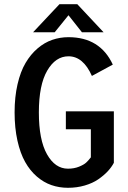

<svg xmlns="http://www.w3.org/2000/svg" viewBox="-20 -883 610 914"><path d="M473 -729.5H370L306 -810.5L240.5 -729.5H137.5L263 -863H348ZM522 -353V-108Q511 -87 492.5 -67.2Q474 -47.5 447.5 -29.2Q421 -11 383.5 0Q346 11 303.5 11Q262 11 225 -1.8Q188 -14.5 155.5 -42.5Q123 -70.5 99.8 -111.8Q76.5 -153 63 -213.5Q49.5 -274 49.5 -348Q49.5 -421.5 63.5 -482Q77.5 -542.5 101.8 -583.5Q126 -624.5 158.8 -652.5Q191.5 -680.5 228.5 -693.2Q265.5 -706 306 -706Q456.5 -706 517 -575.5L417.5 -521.5Q376 -615 306 -615Q244.5 -615 204.8 -546.8Q165 -478.5 165 -348Q165 -217 203.8 -148.5Q242.5 -80 303.5 -80Q333 -80 356.2 -89.5Q379.5 -99 390.2 -109Q401 -119 412.5 -134V-267.5H293.5V-353Z"/></svg>

Font: League Mono Narrow Medium
Style: Regular
Weight: 500
Width: 3
Designer: Tyler Finck
Foundry: The League of Moveable Type / Tyler Finck
Version: Version 2.210